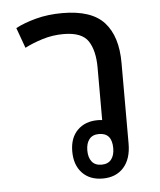

<svg xmlns="http://www.w3.org/2000/svg" viewBox="-46 -602 542 649"><g transform="rotate(-5 225.5 -277.5)"><path d="M374 -377V-103Q374 -51 348 -22Q322 7 277 7Q233 7 207.5 -20Q182 -47 182 -93Q182 -139 208 -165Q234 -191 277 -191Q285 -191 292 -190V-368Q292 -426 270.5 -458.5Q249 -491 187 -491Q150 -491 116 -480.5Q82 -470 55 -456L30 -525Q58 -540 99 -551Q140 -562 189 -562Q288 -562 331 -514.5Q374 -467 374 -377ZM277 -144Q255 -144 244 -130Q233 -116 233 -92Q233 -68 244 -54Q255 -40 277 -40Q299 -40 310 -54Q321 -68 321 -92Q321 -144 277 -144Z"/></g></svg>

Font: Noto Sans Thai Looped SemiCond
Style: Regular
Weight: 400
Width: 4
Designer: Sasikarn Vongin, Ben Mitchell
Foundry: The Fontpad Ltd
Version: Version 1.001